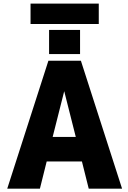

<svg xmlns="http://www.w3.org/2000/svg" viewBox="-20 -1081 735 1102"><path d="M248 -154.3 209 2H21.5L257.8 -732.4H444.3L680.7 2H489.3L450.2 -154.3ZM282.2 -294.9H415L348.6 -557.6ZM155.3 -943.4V-1060.5H546.9V-943.4ZM261.7 -770.5V-909.2H439.5V-770.5Z"/></svg>

Font: Gen Shin Gothic Heavy
Style: Bold
Weight: 900
Designer: [Source Han Sans]
Ryoko NISHIZUKA  (kana & ideographs); Paul D. Hunt (Latin, Greek & Cyrillic); Wenlong ZHANG  (bopomofo
Version: Version 1.002.20150607